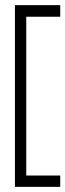

<svg xmlns="http://www.w3.org/2000/svg" viewBox="-20 -634 254 746"><path d="M38 92V-614H214V-569H82V48H214V92Z"/></svg>

Font: Ekushey Bangla
Style: Regular
Weight: 400
Designer: Al Mamun Sumon
Foundry: Al Mamun Sumon
Version: Version 1.0